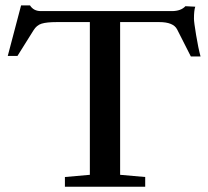

<svg xmlns="http://www.w3.org/2000/svg" viewBox="-20 -705 786 725"><path d="M225.1 0V-36.6L319.3 -44.9V-621.6H194.3Q156.2 -621.6 137.2 -615.7Q118.2 -609.9 106.4 -590.3L45.9 -493.7H9.3L59.6 -684.6H93.3Q106.9 -663.1 134.3 -663.1H628.9Q663.1 -663.1 680.2 -681.6L717.3 -679.7Q712.4 -665.5 712.4 -634.3Q712.4 -621.6 720.5 -572.8Q728.5 -523.9 737.3 -491.7H700.7L648.9 -593.8Q634.8 -621.6 581.5 -621.6H433.6V-44.9L528.3 -36.6V0Z"/></svg>

Font: Elstob 8pt Medium
Style: Regular
Weight: 500
Designer: Peter S. Baker
Version: Version 1.015